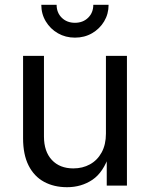

<svg xmlns="http://www.w3.org/2000/svg" viewBox="-20 -781 631 808"><path d="M262.2 6.8Q207 6.8 165.3 -15.9Q123.5 -38.6 100.3 -84.5Q77.1 -130.4 77.1 -199.2V-545.9H165V-206.5Q165 -143.6 198.2 -107.9Q231.4 -72.3 288.6 -72.3Q327.6 -72.3 358.6 -89.4Q389.6 -106.4 407.7 -139.4Q425.8 -172.4 425.8 -218.8V-545.9H514.2V0H429.2V-132.3H440.9Q415.5 -55.7 368.9 -24.4Q322.3 6.8 262.2 6.8ZM295.4 -622.6Q255.9 -622.6 223.9 -640.9Q191.9 -659.2 172.9 -690.7Q153.8 -722.2 153.8 -760.7H218.3Q218.3 -727.5 240 -706.3Q261.7 -685.1 295.4 -685.1Q329.1 -685.1 350.8 -706.3Q372.6 -727.5 372.6 -760.7H437Q437 -722.2 418.2 -690.9Q399.4 -659.7 367.4 -641.1Q335.4 -622.6 295.4 -622.6Z"/></svg>

Font: Atlassian Sans
Style: Regular
Weight: 400
Designer: Rasmus Andersson
Foundry: Modifications by Atlassian Pty Ltd, manufactured by rsms
Version: Version 4.001;git-9221beed3